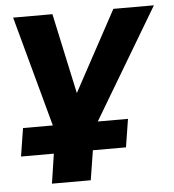

<svg xmlns="http://www.w3.org/2000/svg" viewBox="-50 -542 697 769"><g transform="rotate(-5 298.5 -158.0)"><path d="M128 180 146 61H14L32 -52H171L160 -22L31 -496H189L264 -149H246L434 -496H597L317 -26L316 -52H454L436 61H303L284 180Z"/></g></svg>

Font: Nunito Sans 10pt ExtraBold
Style: Italic
Weight: 800
Italic angle: -9°
Designer: Vernon Adams
Foundry: Vernon Adams
Version: Version 3.101;gftools[0.9.27]